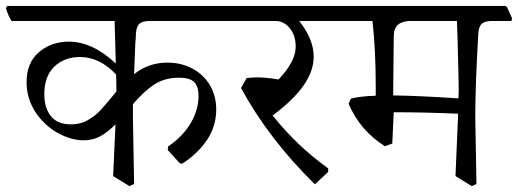

<svg xmlns="http://www.w3.org/2000/svg" viewBox="-40 -596 1754 650"><path d="M420 -478Q420 -468 418 -448L414 -345Q463 -384 526 -384Q574 -384 612 -363.5Q650 -343 671 -307Q692 -271 692 -225Q692 -169 661 -122.5Q630 -76 577 -42L569 -43L528 -88L529 -100Q579 -134 605.5 -179Q632 -224 632 -271Q632 -305 616.5 -319Q601 -333 567 -333Q517 -333 481.5 -309.5Q446 -286 410 -243V-198L414 27L398 34L343 0L351 -175Q324 -148 299 -134.5Q274 -121 243 -121Q200 -121 154.5 -146.5Q109 -172 79.5 -217.5Q50 -263 50 -318Q50 -384 92 -419.5Q134 -455 193 -455Q273 -455 352 -381L348 -525H-1Q-12 -542 -20 -569L-15 -576H741L746 -571L763 -533L759 -525H467Q442 -525 431.5 -515Q421 -505 420 -478ZM354 -286V-291Q354 -324 353 -344Q297 -403 231 -403Q178 -403 144 -370.5Q110 -338 110 -277Q110 -230 132.5 -202.5Q155 -175 200 -175Q233 -175 258.5 -190Q284 -205 300 -222.5Q316 -240 354 -286Z M973 -525Q1022 -463 1022 -404Q1022 -356 988 -307Q954 -258 883 -205Q966 -101 1071 -26V-14L1026 28Q870 -125 776 -298L795 -332Q819 -334 831 -334Q861 -334 903 -327Q961 -388 961 -438Q961 -476 941 -500.5Q921 -525 893 -525H742Q731 -543 723 -569L728 -576H1106L1111 -571L1129 -533L1125 -525Z M1691 -525H1626Q1601 -525 1590.5 -515Q1580 -505 1579 -478Q1569 -306 1569 -198L1573 27L1557 34L1502 0L1511 -211Q1398 -216 1293 -216L1288 -110L1263 -101Q1179 -154 1140 -245L1148 -262Q1176 -270 1232 -272V-305Q1232 -426 1221 -525H1108Q1098 -542 1089 -569L1094 -576H1672L1677 -571L1694 -533ZM1509 -465 1507 -525H1347Q1320 -524 1306.5 -511.5Q1293 -499 1293 -472L1291 -273Q1373 -272 1512 -263L1513 -291Q1513 -319 1509 -465Z"/></svg>

Font: Sahitya
Style: Regular
Weight: 400
Designer: Juan Pablo del Peral
Foundry: Juan Pablo del Peral (http://www.huertatipografica.com)
Version: Version 1.001;PS 001.000;hotconv 1.0.70;makeotf.lib2.5.58329